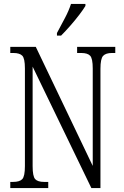

<svg xmlns="http://www.w3.org/2000/svg" viewBox="-20 -951 626 971"><path d="M32 0V-31H46Q79 -31 92.5 -45Q106 -59 106 -111V-605Q106 -656 92.5 -669.5Q79 -683 48 -683H32V-714H161L449 -112V-605Q449 -655 436 -669Q423 -683 391 -683H370V-714H563V-683H546Q515 -683 501.5 -668.5Q488 -654 488 -603V0H442L145 -614V-111Q145 -59 158 -45Q171 -31 203 -31H224V0ZM268 -784Q290 -825 309 -861Q328 -897 339 -931H412V-921Q402 -904 381.5 -877Q361 -850 336 -821.5Q311 -793 289 -771H268Z"/></svg>

Font: Noto Serif Sinhala ExtraCondensed Light
Style: Regular
Weight: 300
Width: 2
Designer: Jelle Bosma - Monotype Design Team
Foundry: Monotype Imaging Inc.
Version: Version 2.007; ttfautohint (v1.8.4.7-5d5b)